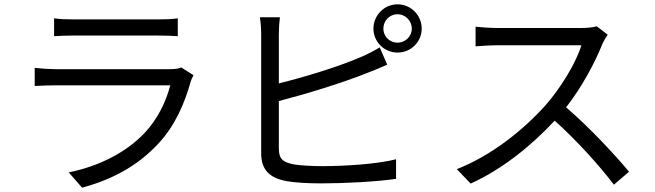

<svg xmlns="http://www.w3.org/2000/svg" viewBox="-20 -830 3040 891"><path d="M231 -745V-662C258 -664 290 -665 321 -665H713C747 -665 781 -664 805 -662V-745C781 -741 746 -740 714 -740H321C289 -740 257 -741 231 -745ZM878 -481 821 -517C810 -511 789 -509 766 -509H239C212 -509 178 -511 141 -515V-431C177 -433 215 -434 239 -434H770C752 -362 712 -277 651 -213C566 -123 441 -59 299 -30L361 41C489 6 614 -53 719 -168C793 -249 838 -353 865 -452C867 -459 873 -472 878 -481Z M1759 -697C1759 -734 1788 -764 1825 -764C1861 -764 1891 -734 1891 -697C1891 -661 1861 -632 1825 -632C1788 -632 1759 -661 1759 -697ZM1713 -697C1713 -636 1763 -586 1825 -586C1887 -586 1937 -636 1937 -697C1937 -759 1887 -810 1825 -810C1763 -810 1713 -759 1713 -697ZM1279 -750H1186C1190 -727 1192 -693 1192 -669V-119C1192 -38 1235 -3 1312 11C1353 18 1413 21 1472 21C1581 21 1731 13 1818 0V-91C1735 -69 1582 -59 1476 -59C1427 -59 1375 -62 1344 -67C1295 -77 1274 -90 1274 -141V-361C1398 -393 1571 -446 1683 -491C1713 -502 1749 -518 1777 -530L1742 -610C1714 -593 1684 -578 1654 -565C1550 -520 1392 -472 1274 -443V-669C1274 -697 1276 -727 1279 -750Z M2800 -669 2749 -708C2733 -703 2707 -700 2674 -700H2288C2258 -700 2201 -704 2187 -706V-615C2198 -616 2253 -620 2288 -620H2678C2653 -537 2580 -419 2512 -342C2409 -227 2261 -108 2100 -45L2164 22C2312 -45 2447 -155 2554 -270C2656 -179 2762 -61 2829 27L2899 -33C2834 -112 2712 -242 2607 -332C2678 -422 2741 -539 2775 -625C2781 -639 2794 -661 2800 -669Z"/></svg>

Font: Source Han Sans HK
Style: Regular
Weight: 400
Designer: Ryoko NISHIZUKA 西塚涼子 (kana, bopomofo & ideographs); Paul D. Hunt (Latin, Greek & Cyrillic); Sandoll Communications 산돌커뮤니
Foundry: Adobe
Version: Version 2.000;hotconv 1.0.107;makeotfexe 2.5.65593